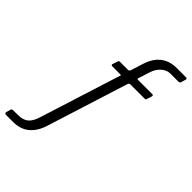

<svg xmlns="http://www.w3.org/2000/svg" viewBox="-414 -855 1138 1138"><g transform="rotate(45 154.5 -286.0)"><path d="M384 -530Q388 -530 390 -527Q392 -524 391 -520L380 -485Q379 -481 376.5 -480Q374 -479 370 -479H248Q244 -479 241.5 -476Q239 -473 237 -469L76 41Q57 103 17.5 136.5Q-22 170 -84 170H-144Q-150 170 -152.5 166Q-155 162 -154 157L-145 127Q-142 121 -136 121L-85 120Q-48 119 -25.5 99.5Q-3 80 11 33L171 -473Q173 -476 172 -477.5Q171 -479 168 -479H97Q93 -479 91 -482Q89 -485 90 -489L102 -523Q102 -527 104.5 -528.5Q107 -530 111 -530H180Q185 -530 188 -533Q191 -536 193 -541L217 -617Q236 -679 276.5 -710.5Q317 -742 376 -742H454Q459 -742 461.5 -738.5Q464 -735 462 -730L453 -699Q450 -692 441 -692H373Q343 -692 317.5 -669.5Q292 -647 281 -611L257 -536Q256 -532 256.5 -531Q257 -530 262 -530H384Z"/></g></svg>

Font: Libre Franklin Light
Style: Italic
Weight: 300
Italic angle: -8°
Designer: Pablo Impallari, Rodrigo Fuenzalida, Nhung Nguyen
Foundry: Impallari Type
Version: Version 3.000